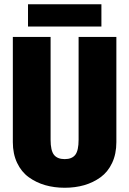

<svg xmlns="http://www.w3.org/2000/svg" viewBox="-20 -874 610 905"><path d="M112 -854H458V-749H112ZM285 11Q236 11 193.2 -1.2Q150.5 -13.5 115.8 -38.5Q81 -63.5 60.8 -106Q40.5 -148.5 40.5 -204V-700H218.5V-215Q218.5 -164.5 234.5 -144.2Q250.5 -124 285 -124Q319 -124 334.8 -144.2Q350.5 -164.5 350.5 -215.5V-700H528.5V-204Q528.5 -148.5 508.5 -106Q488.5 -63.5 454 -38.5Q419.5 -13.5 377 -1.2Q334.5 11 285 11Z"/></svg>

Font: League Mono Narrow ExtraBold
Style: Regular
Weight: 800
Width: 3
Designer: Tyler Finck
Foundry: The League of Moveable Type / Tyler Finck
Version: Version 2.210